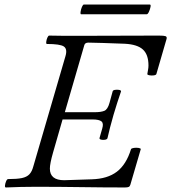

<svg xmlns="http://www.w3.org/2000/svg" viewBox="-20 -824 755 847"><path d="M6 3Q1 3 2 -6Q3 -15 7 -24.5Q11 -34 16 -34Q55 -34 76.5 -38.5Q98 -43 109.5 -55Q121 -67 127 -90L269 -577Q278 -608 261.5 -619Q245 -630 187 -630Q183 -630 184 -639.5Q185 -649 189 -658Q193 -667 197 -667Q230 -666 264 -666Q298 -666 332 -666Q419 -666 506.5 -666.5Q594 -667 681 -667Q703 -667 710 -664.5Q717 -662 715 -653L670 -498Q669 -493 658.5 -491.5Q648 -490 638.5 -492Q629 -494 630 -498Q631 -506 633 -515.5Q635 -525 635 -535Q635 -583 610.5 -605.5Q586 -628 531 -631Q474 -633 432 -634.5Q390 -636 370 -636Q355 -636 352 -625L266 -329H398Q425 -329 440 -335Q455 -341 463 -370L477 -421Q478 -426 487 -427.5Q496 -429 505 -427.5Q514 -426 514 -421Q505 -395 497 -370Q489 -345 481 -318Q472 -286 465.5 -261.5Q459 -237 454 -214Q452 -209 443 -207.5Q434 -206 426 -208Q418 -210 419 -215L431 -257Q438 -280 427.5 -288.5Q417 -297 389 -297H256L214 -151Q200 -102 200 -80Q200 -29 263 -29L385 -33Q454 -35 495.5 -66.5Q537 -98 558 -166Q560 -170 570.5 -171.5Q581 -173 591 -171.5Q601 -170 601 -166L555 -9Q553 -2 548 0.5Q543 3 531 3Q438 3 338.5 1.5Q239 0 137 0Q72 0 6 3ZM338 -761Q334 -761 335.5 -772Q337 -783 341.5 -793.5Q346 -804 350 -804H641Q646 -804 644 -793.5Q642 -783 637 -772Q632 -761 627 -761Z"/></svg>

Font: Junicode SmExp
Style: Italic
Weight: 400
Width: 6
Italic angle: -11°
Designer: Peter S. Baker
Version: Version 2.205; ttfautohint (v1.8.4)